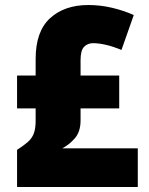

<svg xmlns="http://www.w3.org/2000/svg" viewBox="-20 -745 593 765"><path d="M332 -725Q380 -725 426.5 -714Q473 -703 513 -685L464 -546Q430 -560 401.5 -566.5Q373 -573 351 -573Q329 -573 315 -558.5Q301 -544 301 -506V-444H455V-313H301V-265Q301 -221 279 -195Q257 -169 228 -154H529V0H48V-148Q73 -164 89.5 -178Q106 -192 114 -211.5Q122 -231 122 -264V-313H48V-444H122V-510Q122 -620 179.5 -672.5Q237 -725 332 -725Z"/></svg>

Font: Noto Sans Myanmar SemiCondensed Black
Style: Regular
Weight: 900
Width: 4
Designer: Monotype Design Team
Foundry: Monotype Imaging Inc.
Version: Version 2.107; ttfautohint (v1.8.4.7-5d5b)